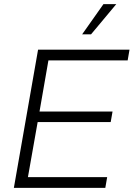

<svg xmlns="http://www.w3.org/2000/svg" viewBox="-20 -908 646 928"><path d="M47 0 164 -668H606L597 -616H214L171 -369H524L515 -318H162L115 -52H498L489 0ZM377 -742 480 -888H542L420 -742Z"/></svg>

Font: Celebes Light
Style: Italic
Weight: 300
Italic angle: -10°
Designer: Anugrah Pasau
Foundry: Lafontype
Version: Version 1.000; ttfautohint (v1.8.4)